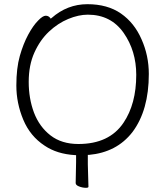

<svg xmlns="http://www.w3.org/2000/svg" viewBox="-20 -728 785 916"><path d="M399 16V56L402 163Q402 168 390 168Q373 168 356 161Q341 155 341 145L343 46V17V12H338Q252 7 193 -33Q124 -78 91 -157Q58 -236 58 -320Q58 -403 74.5 -461Q91 -519 114.5 -562.5Q138 -606 162 -630Q184 -653 198 -653Q211 -653 219 -643L222 -639L226 -642Q301 -708 397 -708Q493 -708 557 -663.5Q621 -619 655 -541Q690 -463 690 -375Q690 -202 612 -98Q574 -49 522 -22Q470 5 404 11H399ZM354 -41Q501 -41 569 -142Q630 -232 630 -371Q630 -485 570 -571Q509 -658 399 -658Q355 -658 305.5 -637.5Q256 -617 213.5 -577Q171 -537 144 -477Q117 -417 117 -337.5Q117 -258 142 -191Q168 -123 221 -82Q274 -41 354 -41Z"/></svg>

Font: LXGW WenKai Light
Style: Regular
Weight: 300
Designer: LXGW / Fontworks Inc.
Foundry: LXGW / Fontworks Inc.
Version: Version 1.501; October 10, 2024